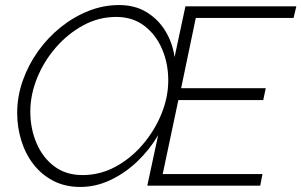

<svg xmlns="http://www.w3.org/2000/svg" viewBox="-20 -735 1193 760"><path d="M298 5Q238 5 191.5 -19Q145 -43 113 -84Q81 -125 64.5 -178Q48 -231 48 -288Q48 -353 70 -415.5Q92 -478 130.5 -532Q169 -586 220 -627Q271 -668 330 -691.5Q389 -715 451 -715Q514 -715 560 -687Q606 -659 634.5 -612.5Q663 -566 671 -509L714 -710H1153L1142 -664H755L697 -386H1032L1022 -339H686L624 -46H1019L1010 0H563L606 -200Q572 -142 523 -95.5Q474 -49 416.5 -22Q359 5 298 5ZM307 -42Q376 -42 437 -75Q498 -108 545 -163Q592 -218 619 -284Q646 -350 646 -417Q646 -484 621.5 -541Q597 -598 551 -633Q505 -668 440 -668Q371 -668 310 -635Q249 -602 201.5 -547.5Q154 -493 127 -426.5Q100 -360 100 -293Q100 -226 124.5 -168.5Q149 -111 195 -76.5Q241 -42 307 -42Z"/></svg>

Font: Raleway Light
Style: Italic
Weight: 300
Italic angle: -12°
Designer: Matt McInerney, Pablo Impallari, Rodrigo Fuenzalida
Foundry: Matt McInerney, Pablo Impallari, Rodrigo Fuenzalida
Version: Version 4.026